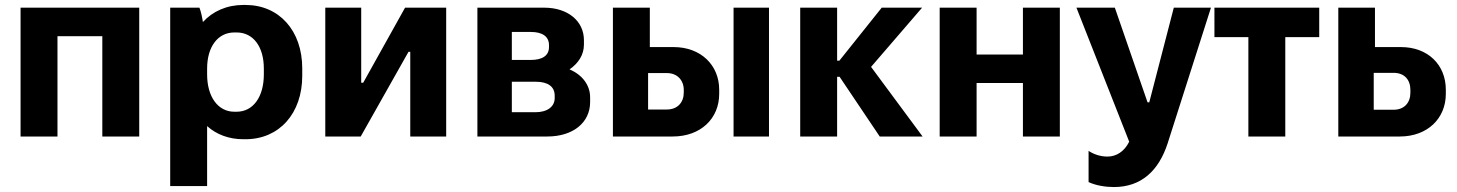

<svg xmlns="http://www.w3.org/2000/svg" viewBox="-20 -551 5880 775"><path d="M63 0H212V-405H393V0H542V-520H63Z M667 200H816V-42C854 -8 904 11 962 11H971C1107 11 1200 -93 1200 -245V-275C1200 -427 1107 -531 971 -531H962C895 -531 838 -505 799 -462C796 -482 791 -505 785 -520H667ZM926 -100C860 -100 816 -160 816 -251V-274C816 -362 859 -420 926 -420H935C1002 -420 1045 -363 1045 -274V-251C1045 -160 1002 -100 935 -100Z M1293 0H1436L1629 -342H1636V0H1781V-520H1615L1446 -217H1438V-520H1293Z M1907 0H2189C2293 0 2362 -56 2362 -139V-158C2362 -208 2330 -249 2279 -271C2315 -296 2337 -330 2337 -371V-389C2337 -466 2272 -520 2177 -520H1907ZM2046 -309V-422H2123C2170 -422 2196 -403 2196 -369V-361C2196 -327 2170 -309 2122 -309ZM2046 -98V-221H2143C2191 -221 2219 -202 2219 -165V-155C2219 -121 2190 -98 2141 -98Z M2454 0H2695C2809 0 2883 -73 2883 -172V-189C2883 -288 2809 -361 2699 -361H2603V-520H2454ZM2941 0H3084V-520H2941ZM2596 -109V-256H2672C2714 -256 2740 -227 2740 -188V-177C2740 -138 2715 -109 2672 -109Z M3210 0H3359V-241H3369L3531 0H3704L3496 -281L3702 -520H3539L3368 -306H3359V-520H3210Z M3773 0H3922V-216H4109V0H4258V-520H4109V-331H3922V-520H3773Z M4476 204C4587 204 4657 138 4693 28L4868 -520H4718L4619 -138H4612L4480 -520H4325L4538 21C4518 61 4486 81 4450 81C4422 81 4395 72 4374 58V184C4404 198 4443 204 4476 204Z M5019 0H5168V-401H5305V-520H4882V-401H5019Z M5382 0H5630C5742 0 5816 -73 5816 -172V-189C5816 -289 5744 -361 5635 -361H5530V-520H5382ZM5525 -108V-257H5605C5649 -257 5673 -229 5673 -188V-177C5673 -137 5649 -108 5605 -108Z"/></svg>

Font: Fixel Text Bold
Style: Bold
Weight: 700
Width: 4
Designer: AlfaBravo + MacPaw
Foundry: Kyrylo Tkachov, Marchela Mozhyna, Serhii Makarenko, Maria Weinstein, Zakhar Kryvoshyya
Version: Version 1.211